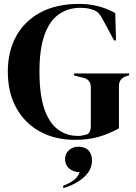

<svg xmlns="http://www.w3.org/2000/svg" viewBox="-20 -698 696 983"><path d="M364 18Q262 18 184.5 -24.5Q107 -67 63.5 -145.5Q20 -224 20 -331Q20 -435 63 -513Q106 -591 187.5 -634.5Q269 -678 385 -678Q438 -678 483.5 -666Q529 -654 570 -631L574 -491H564L508 -595Q495 -620 484 -631Q473 -642 456 -648Q440 -653 426.5 -655.5Q413 -658 391 -658Q329 -658 281.5 -625Q234 -592 208 -520Q182 -448 182 -331Q182 -215 206.5 -142Q231 -69 276 -35.5Q321 -2 380 -2Q389 -2 397.5 -3.5Q406 -5 414 -7Q433 -10 439 -23Q445 -36 445 -54V-252Q445 -291 405 -300L359 -312V-322H641V-312L627 -308Q589 -296 589 -258V-41Q537 -12 483.5 3Q430 18 364 18ZM305 265 302 254Q337 240 357.5 224.5Q378 209 388 184Q353 182 333 163.5Q313 145 313 117Q313 89 333 71Q353 53 381 53Q415 53 433 72Q451 91 451 124Q451 158 431 185.5Q411 213 378 233Q345 253 305 265Z"/></svg>

Font: DeepMind Serif Display
Style: Regular
Weight: 400
Designer: Frank Grießhammer / Modifications: Colophon Foundry
Foundry: Colophon Foundry
Version: Version 5.003; ttfautohint (v1.8.2)